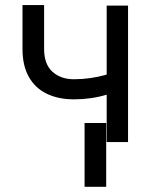

<svg xmlns="http://www.w3.org/2000/svg" viewBox="-20 -552 585 746"><path d="M477.5 0H394.5V-184.1Q334 -166 267.6 -166Q206.5 -166 161.4 -188Q116.2 -210 91.8 -253.7Q67.4 -297.4 67.4 -361.3V-532.2H151.4V-361.3Q151.4 -303.2 183.3 -273.7Q215.3 -244.1 267.6 -244.1Q331.5 -244.1 394.5 -262.2V-530.3H477.5ZM392.6 173.8H308.6V-74.2H392.6Z"/></svg>

Font: Pretendard GOV
Style: Regular
Weight: 400
Designer: Base glyphs from Inter by Rasmus Andersson; Hangeul glyphs from Noto Sans CJK(Source Han Sans) by Jang Soo-young and Kan
Foundry: Kil Hyung-jin
Version: Version 1.309